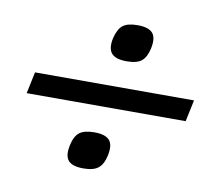

<svg xmlns="http://www.w3.org/2000/svg" viewBox="-64 -733 735 666"><g transform="rotate(10 303.5 -400.0)"><path d="M353 -531Q314 -531 299.5 -548Q285 -565 293 -602Q301 -635 317.5 -648Q334 -661 369 -661Q408 -661 422.5 -644.5Q437 -628 429 -590Q422 -558 405.5 -544.5Q389 -531 353 -531ZM270 -139Q230 -139 216 -156Q202 -173 210 -210Q217 -243 234 -256Q251 -269 286 -269Q325 -269 339.5 -252.5Q354 -236 346 -198Q339 -166 322 -152.5Q305 -139 270 -139ZM31 -362 47 -438H607L591 -362Z"/></g></svg>

Font: Victor Mono Thin Medium
Style: Italic
Weight: 500
Italic angle: -12°
Monospace: yes
Version: Version 1.561;gftools[0.9.30]